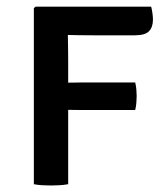

<svg xmlns="http://www.w3.org/2000/svg" viewBox="-20 -566 508 590"><path d="M189.5 0Q176.5 2.5 162.5 3.2Q148.5 4 136.5 4Q124 4 110 3.2Q96 2.5 84 0V-541L89.5 -545.5H444.5Q447 -536.5 448.5 -525Q450 -513.5 450 -505.5Q450 -483 438 -470.2Q426 -457.5 394.5 -457.5H270Q247.5 -457.5 227.2 -457.8Q207 -458 188.5 -458.5Q189 -438.5 189.2 -418.5Q189.5 -398.5 189.5 -379V-312Q198.5 -312 207.2 -312.2Q216 -312.5 223.5 -312.5H395.5Q398 -302.5 399 -291Q400 -279.5 400 -271Q400 -262 399 -250Q398 -238 395.5 -228H223.5Q216 -228 207.2 -228.2Q198.5 -228.5 189.5 -228.5Z"/></svg>

Font: Signika SC
Style: Regular
Weight: 400
Designer: Anna Giedryś
Foundry: Anna Giedryś
Version: Version 2.000; ttfautohint (v1.8.3) -l 8 -r 50 -G 200 -x 9 -